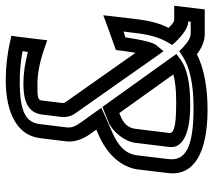

<svg xmlns="http://www.w3.org/2000/svg" viewBox="-58 -668 760 685"><g transform="rotate(-90 322.5 -325.0)"><path d="M576 -324 504 -298 487 -292 485 -275C484 -267 481 -244 477 -222L301 -472C298 -477 298 -477 298 -483L307 -557C309 -571 320 -572 363 -572C403 -572 444 -564 490 -548L522 -537L526 -572L535 -645L538 -665L519 -669C472 -680 425 -685 379 -685C262 -685 183 -643 173 -565L161 -468C158 -441 168 -410 188 -383L203 -362L185 -354C115 -324 69 -273 61 -214L48 -105C37 -13 122 35 274 35C355 35 422 22 472 -3C494 14 519 25 543 25H607H632L635 0L642 -59L645 -84H620H594C589 -84 581 -89 566 -104C581 -133 591 -170 596 -209L607 -301L611 -337L576 -324ZM553 -265 546 -209C540 -166 530 -134 515 -108L505 -91L516 -79C542 -52 568 -34 588 -34H589L588 -25H549C532 -25 517 -33 496 -53L483 -66L465 -54C424 -28 365 -15 280 -15C141 -15 90 -43 98 -105L111 -214C116 -256 141 -283 200 -308L250 -330L281 -344L263 -369L230 -415C214 -437 209 -451 211 -468L223 -565C229 -614 269 -635 373 -635C410 -635 446 -632 483 -625L480 -606C442 -616 404 -622 369 -622C324 -622 265 -616 257 -557L248 -483C247 -469 251 -451 259 -440L465 -147L483 -122L505 -149C517 -164 528 -226 532 -258L553 -265ZM262 -280 400 -87C378 -81 348 -77 305 -77H294C212 -77 190 -86 191 -101L206 -223C209 -247 224 -263 244 -272L262 -280ZM266 -333 229 -318H228C198 -304 161 -264 156 -223L141 -101C135 -51 196 -27 288 -27H299C367 -27 420 -38 451 -60L473 -76L459 -96L294 -326L284 -340L266 -333Z"/></g></svg>

Font: Gamestation Text Outline
Style: Italic
Weight: 400
Designer: Jonas Hecksher
Foundry: Jonas Hecksher, Playtypeª, e-types AS
Version: Version 1.003